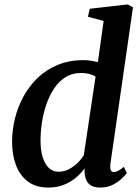

<svg xmlns="http://www.w3.org/2000/svg" viewBox="-20 -837 633 867"><path d="M478.5 -96.5Q476.5 -78.5 480 -69.2Q483.5 -60 493.5 -60Q502 -60 512.5 -65.2Q523 -70.5 539.5 -83.5L553 -55Q547.5 -48 531.5 -32.2Q515.5 -16.5 490.5 -3.2Q465.5 10 432 10Q398 10 381 -7.2Q364 -24.5 362 -58V-76.5Q347.5 -56 324.2 -36Q301 -16 269.5 -3Q238 10 199 10Q141.5 10 105 -18Q68.5 -46 51.5 -93Q34.5 -140 34.5 -197Q34.5 -249 47.5 -301.8Q60.5 -354.5 86.2 -401.8Q112 -449 150.8 -486Q189.5 -523 241.2 -544.2Q293 -565.5 357.5 -565.5Q372.5 -565.5 389.5 -563Q406.5 -560.5 422 -556.5L448 -742.5L377 -761.5L385.5 -797.5L556.5 -817L580.5 -804ZM411.5 -491Q398.5 -499.5 381.2 -503.5Q364 -507.5 346 -507.5Q306 -507.5 275.8 -488.5Q245.5 -469.5 224.2 -437.2Q203 -405 189.2 -365Q175.5 -325 169.2 -282.8Q163 -240.5 163 -201.5Q163 -159 172.8 -127.2Q182.5 -95.5 200.5 -78.5Q218.5 -61.5 244 -61.5Q269 -61.5 290.8 -72.8Q312.5 -84 330.2 -101.2Q348 -118.5 358.5 -136Z"/></svg>

Font: Merriweather 24pt SemiBold
Style: Italic
Weight: 600
Italic angle: -7.8°
Version: Version 2.101